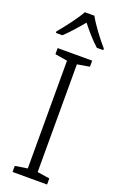

<svg xmlns="http://www.w3.org/2000/svg" viewBox="-179 -1087 647 1040"><g transform="rotate(20 144.5 -566.5)"><path d="M172 -1040H117C93 -996 42 -930 8 -890V-881H45C77 -910 114 -953 145 -990C175 -952 211 -910 244 -881H281V-890C249 -926 196 -995 172 -1040ZM244 -93V-128L173 -139V-760L244 -772V-807H45V-772L116 -760V-139L45 -128V-93Z"/></g></svg>

Font: Noto Sans Kannada UI SemiCondensed Light
Style: Regular
Weight: 300
Width: 4
Designer: Jelle Bosma - Monotype Design Team
Foundry: Monotype Imaging Inc.
Version: Version 2.005